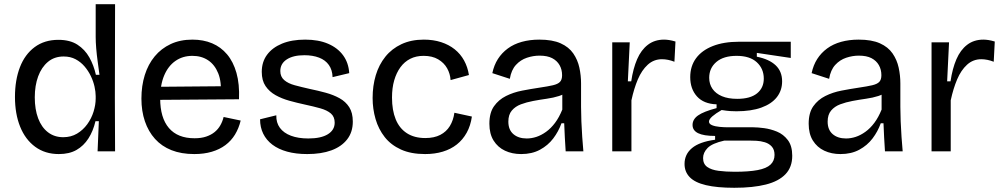

<svg xmlns="http://www.w3.org/2000/svg" viewBox="-20 -718 4758 911"><path d="M259 13Q194 13 147 -21.5Q100 -56 75.5 -117Q51 -178 51 -258Q51 -338 74.5 -399Q98 -460 144.5 -494.5Q191 -529 257 -529Q312 -529 347.5 -506Q383 -483 404 -445.5Q425 -408 435 -363H452Q448 -393 443.5 -425.5Q439 -458 436.5 -488.5Q434 -519 434 -543V-698H526L525 -253L526 0H443L449 -143H433Q422 -96 399.5 -61Q377 -26 343 -6.5Q309 13 259 13ZM280 -67Q317 -67 345.5 -84Q374 -101 394 -128.5Q414 -156 424 -188.5Q434 -221 434 -250V-262Q434 -282 428.5 -307Q423 -332 411 -357Q399 -382 381 -403Q363 -424 338.5 -437Q314 -450 282 -450Q238 -450 207.5 -424.5Q177 -399 161 -355.5Q145 -312 145 -256Q145 -199 161 -156.5Q177 -114 207.5 -90.5Q238 -67 280 -67Z M902 13Q840 13 793.5 -5.5Q747 -24 715.5 -59Q684 -94 667.5 -142.5Q651 -191 651 -250Q651 -311 667 -362Q683 -413 714 -450.5Q745 -488 790 -509Q835 -530 893 -530Q945 -530 986.5 -512.5Q1028 -495 1057.5 -460Q1087 -425 1102 -372Q1117 -319 1114 -247L709 -244V-306L1057 -309L1027 -267Q1032 -329 1015.5 -370Q999 -411 967.5 -432Q936 -453 893 -453Q847 -453 812.5 -429Q778 -405 759 -360Q740 -315 740 -251Q740 -159 781.5 -110.5Q823 -62 903 -62Q935 -62 958.5 -70Q982 -78 998.5 -91.5Q1015 -105 1025.5 -123.5Q1036 -142 1041 -163L1122 -146Q1113 -109 1095 -79.5Q1077 -50 1049.5 -29.5Q1022 -9 985 2Q948 13 902 13Z M1438 13Q1384 13 1342.5 1.5Q1301 -10 1272.5 -31.5Q1244 -53 1229 -83.5Q1214 -114 1214 -152L1291 -171Q1290 -136 1308 -111.5Q1326 -87 1360.5 -74Q1395 -61 1443 -61Q1503 -61 1535.5 -81Q1568 -101 1568 -136Q1568 -164 1550 -179.5Q1532 -195 1500 -204Q1468 -213 1426 -222Q1389 -230 1353 -240Q1317 -250 1287.5 -266.5Q1258 -283 1240 -309.5Q1222 -336 1222 -377Q1222 -424 1247 -458Q1272 -492 1318 -511Q1364 -530 1428 -530Q1491 -530 1536.5 -510.5Q1582 -491 1608 -455.5Q1634 -420 1637 -371L1558 -352Q1557 -386 1540.5 -409.5Q1524 -433 1494 -444.5Q1464 -456 1424 -456Q1371 -456 1340.5 -436Q1310 -416 1310 -381Q1310 -354 1328.5 -338Q1347 -322 1378.5 -313.5Q1410 -305 1450 -296Q1489 -288 1525.5 -278Q1562 -268 1591 -252Q1620 -236 1637 -209.5Q1654 -183 1654 -141Q1654 -91 1627 -56.5Q1600 -22 1552 -4.5Q1504 13 1438 13Z M1997 13Q1930 13 1882.5 -8.5Q1835 -30 1805.5 -67.5Q1776 -105 1762 -153Q1748 -201 1748 -253Q1748 -311 1763 -361Q1778 -411 1808.5 -449Q1839 -487 1885 -508.5Q1931 -530 1991 -530Q2036 -530 2073 -518Q2110 -506 2137.5 -484Q2165 -462 2182 -431Q2199 -400 2205 -362L2118 -338Q2116 -368 2101.5 -394Q2087 -420 2059 -436.5Q2031 -453 1990 -453Q1954 -453 1926.5 -439Q1899 -425 1880 -399Q1861 -373 1850.5 -337Q1840 -301 1840 -255Q1840 -195 1857.5 -152Q1875 -109 1910.5 -86Q1946 -63 1998 -63Q2040 -63 2069 -78Q2098 -93 2114.5 -120Q2131 -147 2136 -183L2219 -165Q2213 -122 2194.5 -88.5Q2176 -55 2147.5 -32.5Q2119 -10 2081 1.5Q2043 13 1997 13Z M2453 13Q2410 13 2376 -3Q2342 -19 2322 -51Q2302 -83 2302 -131Q2302 -183 2324 -214Q2346 -245 2381 -262.5Q2416 -280 2457.5 -288Q2499 -296 2539 -302Q2580 -308 2603.5 -313.5Q2627 -319 2637 -329.5Q2647 -340 2647 -361Q2647 -388 2635 -409Q2623 -430 2600 -442Q2577 -454 2540 -454Q2510 -454 2480 -444Q2450 -434 2428 -410Q2406 -386 2399 -344L2316 -371Q2324 -409 2342.5 -438Q2361 -467 2389.5 -488Q2418 -509 2456 -519.5Q2494 -530 2539 -530Q2601 -530 2640 -512.5Q2679 -495 2700 -464.5Q2721 -434 2729 -397Q2737 -360 2737 -322V-211Q2737 -179 2738.5 -142.5Q2740 -106 2742.5 -69Q2745 -32 2748 0H2664Q2662 -33 2660 -66Q2658 -99 2657 -133H2644Q2630 -94 2605 -61Q2580 -28 2542 -7.5Q2504 13 2453 13ZM2479 -61Q2502 -61 2525 -68.5Q2548 -76 2571 -92.5Q2594 -109 2613.5 -135Q2633 -161 2648 -198V-291L2675 -287Q2659 -271 2632.5 -262.5Q2606 -254 2574 -249.5Q2542 -245 2510 -239Q2478 -233 2451.5 -223Q2425 -213 2408.5 -193.5Q2392 -174 2392 -141Q2392 -102 2416 -81.5Q2440 -61 2479 -61Z M2885 0V-277V-517H2968L2959 -332H2975Q2984 -393 3003 -437Q3022 -481 3054 -505.5Q3086 -530 3131 -530Q3142 -530 3155 -528Q3168 -526 3185 -521L3180 -425Q3165 -431 3150 -434Q3135 -437 3121 -437Q3082 -437 3053.5 -411Q3025 -385 3006.5 -341.5Q2988 -298 2976 -242V0Z M3464 173Q3382 173 3329.5 160.5Q3277 148 3252.5 122.5Q3228 97 3228 60Q3228 14 3263.5 -15.5Q3299 -45 3373 -55V-73Q3319 -73 3292.5 -86Q3266 -99 3266 -125Q3266 -152 3292.5 -170.5Q3319 -189 3380 -205V-223Q3319 -225 3287 -260.5Q3255 -296 3255 -352Q3255 -404 3282.5 -441.5Q3310 -479 3362 -499.5Q3414 -520 3487 -520H3732V-443L3571 -467V-449Q3630 -437 3660.5 -408Q3691 -379 3691 -332Q3691 -289 3666 -257Q3641 -225 3592.5 -207.5Q3544 -190 3474 -190Q3459 -190 3444 -191Q3429 -192 3404 -196Q3376 -180 3360 -166Q3344 -152 3344 -141Q3344 -130 3358.5 -124Q3373 -118 3394.5 -116Q3416 -114 3435 -114H3555Q3575 -114 3605.5 -110Q3636 -106 3666.5 -93.5Q3697 -81 3718 -53.5Q3739 -26 3739 21Q3739 75 3707 108.5Q3675 142 3614 157.5Q3553 173 3464 173ZM3466 97Q3533 97 3575 89Q3617 81 3636 63Q3655 45 3655 17Q3655 -8 3642 -22.5Q3629 -37 3609 -43Q3589 -49 3569 -50Q3549 -51 3534 -51H3417Q3359 -38 3337.5 -16Q3316 6 3316 32Q3316 60 3335.5 74Q3355 88 3389.5 92.5Q3424 97 3466 97ZM3478 -249Q3540 -249 3572 -275Q3604 -301 3604 -345Q3604 -392 3571 -422.5Q3538 -453 3475 -453Q3413 -453 3379 -424Q3345 -395 3345 -349Q3345 -319 3360.5 -296.5Q3376 -274 3405.5 -261.5Q3435 -249 3478 -249Z M3968 13Q3925 13 3891 -3Q3857 -19 3837 -51Q3817 -83 3817 -131Q3817 -183 3839 -214Q3861 -245 3896 -262.5Q3931 -280 3972.5 -288Q4014 -296 4054 -302Q4095 -308 4118.5 -313.5Q4142 -319 4152 -329.5Q4162 -340 4162 -361Q4162 -388 4150 -409Q4138 -430 4115 -442Q4092 -454 4055 -454Q4025 -454 3995 -444Q3965 -434 3943 -410Q3921 -386 3914 -344L3831 -371Q3839 -409 3857.5 -438Q3876 -467 3904.5 -488Q3933 -509 3971 -519.5Q4009 -530 4054 -530Q4116 -530 4155 -512.5Q4194 -495 4215 -464.5Q4236 -434 4244 -397Q4252 -360 4252 -322V-211Q4252 -179 4253.5 -142.5Q4255 -106 4257.5 -69Q4260 -32 4263 0H4179Q4177 -33 4175 -66Q4173 -99 4172 -133H4159Q4145 -94 4120 -61Q4095 -28 4057 -7.5Q4019 13 3968 13ZM3994 -61Q4017 -61 4040 -68.5Q4063 -76 4086 -92.5Q4109 -109 4128.5 -135Q4148 -161 4163 -198V-291L4190 -287Q4174 -271 4147.5 -262.5Q4121 -254 4089 -249.5Q4057 -245 4025 -239Q3993 -233 3966.5 -223Q3940 -213 3923.5 -193.5Q3907 -174 3907 -141Q3907 -102 3931 -81.5Q3955 -61 3994 -61Z M4400 0V-277V-517H4483L4474 -332H4490Q4499 -393 4518 -437Q4537 -481 4569 -505.5Q4601 -530 4646 -530Q4657 -530 4670 -528Q4683 -526 4700 -521L4695 -425Q4680 -431 4665 -434Q4650 -437 4636 -437Q4597 -437 4568.5 -411Q4540 -385 4521.5 -341.5Q4503 -298 4491 -242V0Z"/></svg>

Font: Bricolage Grotesque 48pt Condensed ExtraBold
Style: Regular
Weight: 400
Version: Version 1.000;gftools[0.9.30]